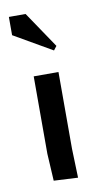

<svg xmlns="http://www.w3.org/2000/svg" viewBox="-69 -575 318 611"><g transform="rotate(-10 90.0 -269.0)"><path d="M128 -410 5 -481V-540H59L138 -423ZM50 -340H130V-92L133 2L55 -2L50 -90Z"/></g></svg>

Font: Glametrix
Style: Bold
Weight: 700
Designer: gluk
Foundry: gluk
Version: Version 0.40